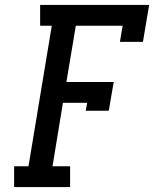

<svg xmlns="http://www.w3.org/2000/svg" viewBox="-20 -755 640 775"><path d="M37 0V-84H95L189 -651H142V-735H582L557 -586H464L475 -651H286L248 -424H439L419 -308H326L332 -340H234L192 -84H263V0Z"/></svg>

Font: Iosevka Etoile Medium Oblique
Style: Regular
Weight: 500
Italic angle: -9°
Designer: Belleve Invis
Foundry: Belleve Invis
Version: Version 15.5.2; ttfautohint (v1.8.4)